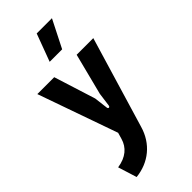

<svg xmlns="http://www.w3.org/2000/svg" viewBox="-300 -805 1077 1077"><g transform="rotate(-45 238.5 -267.0)"><path d="M43 104 78 216C183 205 265 139 295 34L457 -507H325L262 -260L251 -178C249 -166 236 -166 235 -178L225 -260L147 -507H13L180 -33L169 5C154 57 113 94 43 104ZM190 -586H289L372 -750H251Z"/></g></svg>

Font: Finlandica SemiBold
Style: Regular
Weight: 600
Designer: Niklas Ekholm, Juho Hiilivirta, Jaakko Suomalainen
Foundry: Helsinki Type Studio
Version: Version 2.000;Glyphs 3.2 (3202)